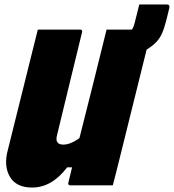

<svg xmlns="http://www.w3.org/2000/svg" viewBox="-20 -833 782 863"><path d="M124 10Q53 10 24.5 -38.5Q-4 -87 15 -158Q43 -268 70 -379Q97 -490 125 -600Q131 -625 137.5 -650Q144 -675 150 -700H341Q351 -700 349 -689Q321 -574 293 -459Q265 -344 237 -228Q224 -183 265 -183Q296 -183 337 -212Q368 -334 398.5 -456Q429 -578 459 -700H573Q581 -712 586 -733Q591 -753 596 -772.5Q601 -792 606 -813H729Q745 -813 741 -797Q740 -791 736.5 -778.5Q733 -766 727 -740Q718 -705 708 -682.5Q698 -660 682 -643.5Q666 -627 639 -610L515 -110Q508 -80 500.5 -52Q493 -24 487 0H295Q290 0 288 -3.5Q286 -7 287 -11Q295 -45 304 -81H282Q213 10 124 10Z"/></svg>

Font: Recursive Mn Lnr St Blk
Style: Italic
Weight: 900
Italic angle: -15°
Monospace: yes
Version: Version 1.079;hotconv 1.0.112;makeotfexe 2.5.65598; ttfautoh